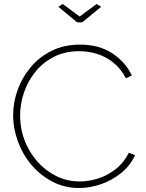

<svg xmlns="http://www.w3.org/2000/svg" viewBox="-20 -938 734 964"><path d="M46 -360Q46 -424 68.5 -486.5Q91 -549 134 -600.5Q177 -652 239.5 -683Q302 -714 382 -714Q477 -714 543.5 -670.5Q610 -627 642 -559L612 -545Q586 -595 547.5 -625Q509 -655 465.5 -668Q422 -681 378 -681Q307 -681 251.5 -653Q196 -625 158 -578Q120 -531 100.5 -473.5Q81 -416 81 -357Q81 -291 104 -232Q127 -173 167.5 -127Q208 -81 262.5 -54Q317 -27 381 -27Q426 -27 473 -42Q520 -57 561 -89Q602 -121 627 -171L658 -159Q634 -106 588 -69Q542 -32 486.5 -13Q431 6 377 6Q305 6 244 -25.5Q183 -57 138.5 -109.5Q94 -162 70 -227.5Q46 -293 46 -360ZM295 -918 380 -855 465 -918 488 -904 393 -826H367L273 -904Z"/></svg>

Font: Raleway Thin ExtraLight
Style: Regular
Weight: 250
Version: Version 4.026